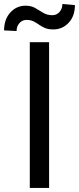

<svg xmlns="http://www.w3.org/2000/svg" viewBox="-56 -917 386 937"><path d="M183.6 -710.9V0H89.4V-710.9ZM248.5 -897.5 309.6 -892.1Q309.6 -838.4 279.1 -805.9Q248.5 -773.4 204.1 -773.4Q179.2 -773.4 163.1 -780.5Q147 -787.6 134.3 -796.6Q121.6 -805.7 107.7 -812.7Q93.8 -819.8 73.2 -819.8Q52.7 -819.8 38.8 -804.2Q24.9 -788.6 24.9 -765.6L-36.1 -768.6Q-36.1 -822.3 -5.9 -855.7Q24.4 -889.2 68.8 -889.2Q96.7 -889.2 116.2 -877.7Q135.7 -866.2 154.8 -854.5Q173.8 -842.8 199.7 -842.8Q220.2 -842.8 234.4 -858.6Q248.5 -874.5 248.5 -897.5Z"/></svg>

Font: Vazirmatn UI
Style: Regular
Weight: 400
Designer: Saber Rastikerdar
Foundry: Saber Rastikerdar
Version: Version 33.003